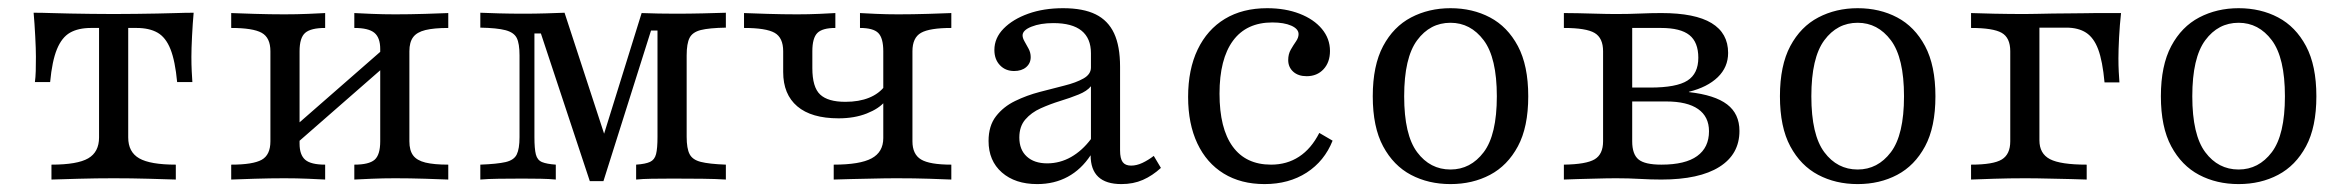

<svg xmlns="http://www.w3.org/2000/svg" viewBox="-20 -447 5848 478"><path d="M108.1 0V-37.1Q172.6 -37.1 199.6 -52.8Q226.6 -68.5 226.6 -104.8V-377.4H206.5Q175 -377.4 154.4 -365.7Q133.9 -354 121.8 -324.6Q109.7 -295.2 104.8 -242.7H66.9Q68.5 -254 69 -270.2Q69.4 -286.3 69.4 -305.6Q69.4 -325 67.7 -356.9Q66.1 -388.7 63.7 -415.3Q83.9 -415.3 106.9 -414.5Q129.8 -413.7 154.8 -413.3Q179.8 -412.9 206.9 -412.5Q233.9 -412.1 262.9 -412.1Q291.9 -412.1 319 -412.5Q346 -412.9 371.4 -413.3Q396.8 -413.7 419.4 -414.5Q441.9 -415.3 462.1 -415.3Q459.7 -388.7 458.1 -356.9Q456.5 -325 456.5 -305.6Q456.5 -286.3 457.3 -270.2Q458.1 -254 458.9 -242.7H421Q416.1 -295.2 404.4 -324.6Q392.7 -354 372.2 -365.7Q351.6 -377.4 320.2 -377.4H299.2V-104.8Q299.2 -68.5 326.6 -52.8Q354 -37.1 417.7 -37.1V0Q393.5 -0.8 350 -2Q306.5 -3.2 262.9 -3.2Q220.2 -3.2 176.2 -2Q132.3 -0.8 108.1 0Z M862.1 0V-37.1Q898.4 -37.1 912.5 -49.2Q926.6 -61.3 926.6 -95.2V-325Q926.6 -353.2 912.1 -365.3Q897.6 -377.4 862.1 -377.4V-414.5Q876.6 -413.7 905.2 -412.5Q933.9 -411.3 963.7 -411.3Q1000 -411.3 1038.7 -412.5Q1077.4 -413.7 1096 -414.5V-377.4Q1060.5 -377.4 1039.1 -372.2Q1017.7 -366.9 1008.5 -354.4Q999.2 -341.9 999.2 -319.4V-95.2Q999.2 -72.6 1008.5 -60.1Q1017.7 -47.6 1039.1 -42.3Q1060.5 -37.1 1096 -37.1V0Q1077.4 -0.8 1038.7 -2Q1000 -3.2 963.7 -3.2Q933.9 -3.2 905.2 -2Q876.6 -0.8 862.1 0ZM555.6 0V-37.1Q609.7 -37.1 631.5 -49.2Q653.2 -61.3 653.2 -95.2V-319.4Q653.2 -353.2 631.5 -365.3Q609.7 -377.4 555.6 -377.4V-414.5Q575 -413.7 613.7 -412.5Q652.4 -411.3 687.9 -411.3Q718.5 -411.3 747.2 -412.5Q775.8 -413.7 789.5 -414.5V-377.4Q754 -377.4 739.9 -365.3Q725.8 -353.2 725.8 -319.4V-89.5Q725.8 -61.3 739.9 -49.2Q754 -37.1 789.5 -37.1V0Q775.8 -0.8 747.2 -2Q718.5 -3.2 687.9 -3.2Q652.4 -3.2 613.7 -2Q575 -0.8 555.6 0ZM711.3 -83.9 691.1 -112.1 941.1 -330.6 961.3 -302.4Z M1448.4 4 1326.6 -363.7H1310.5V-105.6Q1310.5 -76.6 1314.1 -62.5Q1317.7 -48.4 1329.4 -43.5Q1341.1 -38.7 1363.7 -37.1V0Q1347.6 -1.6 1325.8 -2Q1304 -2.4 1280.6 -2.4Q1250 -2.4 1221.8 -2Q1193.5 -1.6 1175.8 0V-37.1Q1217.7 -38.7 1238.7 -43.5Q1259.7 -48.4 1266.5 -62.5Q1273.4 -76.6 1273.4 -105.6V-308.9Q1273.4 -338.7 1266.5 -352.4Q1259.7 -366.1 1238.7 -371.8Q1217.7 -377.4 1175.8 -378.2V-415.3Q1193.5 -414.5 1222.6 -413.7Q1251.6 -412.9 1283.1 -412.9Q1312.1 -412.9 1338.3 -413.7Q1364.5 -414.5 1385.5 -415.3L1495.2 -79.8L1471.8 -75L1577.4 -414.5Q1599.2 -413.7 1619.8 -413.3Q1640.3 -412.9 1661.3 -412.9Q1696 -412.9 1729.4 -413.7Q1762.9 -414.5 1787.1 -415.3V-378.2Q1745.2 -377.4 1724.6 -372.2Q1704 -366.9 1696.8 -352.8Q1689.5 -338.7 1689.5 -308.9V-106.5Q1689.5 -77.4 1696.8 -63.3Q1704 -49.2 1724.6 -44Q1745.2 -38.7 1787.1 -37.1V0Q1762.9 -1.6 1728.2 -2Q1693.5 -2.4 1654.8 -2.4Q1625.8 -2.4 1602.4 -2Q1579 -1.6 1563.7 0V-37.1Q1587.1 -38.7 1598.4 -44Q1609.7 -49.2 1613.3 -63.3Q1616.9 -77.4 1616.9 -106.5V-371H1600.8L1482.3 4Z M2055.6 0V-37.1Q2121 -37.1 2150 -52.8Q2179 -68.5 2179 -103.2V-319.4Q2179 -352.4 2166.5 -364.9Q2154 -377.4 2121 -377.4V-414.5Q2134.7 -413.7 2160.9 -412.5Q2187.1 -411.3 2216.1 -411.3Q2252.4 -411.3 2291.1 -412.5Q2329.8 -413.7 2348.4 -414.5V-377.4Q2294.4 -377.4 2273 -365.3Q2251.6 -353.2 2251.6 -319.4V-95.2Q2251.6 -62.9 2273 -50Q2294.4 -37.1 2348.4 -37.1V0Q2329.8 -0.8 2293.5 -2Q2257.3 -3.2 2212.1 -3.2Q2183.9 -3.2 2153.6 -2.4Q2123.4 -1.6 2097.6 -1.2Q2071.8 -0.8 2055.6 0ZM2067.7 -152.4Q2000 -152.4 1964.9 -182.3Q1929.8 -212.1 1929.8 -267.7V-319.4Q1929.8 -353.2 1908.5 -365.3Q1887.1 -377.4 1832.3 -377.4V-414.5Q1851.6 -413.7 1890.3 -412.5Q1929 -411.3 1964.5 -411.3Q1993.5 -411.3 2020.2 -412.5Q2046.8 -413.7 2059.7 -414.5V-377.4Q2027.4 -377.4 2014.9 -364.9Q2002.4 -352.4 2002.4 -319.4V-277.4Q2002.4 -229.8 2021.8 -211.7Q2041.1 -193.5 2084.7 -193.5Q2118.5 -193.5 2143.5 -203.6Q2168.5 -213.7 2183.1 -233.1V-194.4Q2168.5 -176.6 2137.9 -164.5Q2107.3 -152.4 2067.7 -152.4Z M2562.1 11.3Q2507.3 11.3 2474.2 -17.7Q2441.1 -46.8 2441.1 -96Q2441.1 -133.9 2459.7 -157.7Q2478.2 -181.5 2507.3 -195.6Q2536.3 -209.7 2568.5 -218.1Q2600.8 -226.6 2629.8 -233.9Q2658.9 -241.1 2677.4 -251.6Q2696 -262.1 2696 -279V-314.5Q2696 -351.6 2672.6 -370.6Q2649.2 -389.5 2602.4 -389.5Q2570.2 -389.5 2548 -380.6Q2525.8 -371.8 2525.8 -358.9Q2525.8 -352.4 2530.6 -344Q2535.5 -335.5 2540.7 -325.8Q2546 -316.1 2546 -304.8Q2546 -289.5 2534.7 -279.8Q2523.4 -270.2 2504.8 -270.2Q2483.1 -270.2 2469.4 -284.7Q2455.6 -299.2 2455.6 -322.6Q2455.6 -352.4 2478.6 -375.8Q2501.6 -399.2 2539.9 -412.9Q2578.2 -426.6 2626.6 -426.6Q2676.6 -426.6 2707.7 -411.3Q2738.7 -396 2753.6 -364.1Q2768.5 -332.3 2768.5 -280.6V-72.6Q2768.5 -52.4 2775 -43.5Q2781.5 -34.7 2796 -34.7Q2809.7 -34.7 2824.2 -41.5Q2838.7 -48.4 2852.4 -58.9L2870.2 -29Q2849.2 -9.7 2825.4 0.8Q2801.6 11.3 2771.8 11.3Q2695.2 11.3 2695.2 -60.5Q2671.8 -25 2638.3 -6.9Q2604.8 11.3 2562.1 11.3ZM2587.1 -40.3Q2618.5 -40.3 2646.4 -56Q2674.2 -71.8 2696 -100.8V-232.3Q2686.3 -220.2 2665.3 -211.7Q2644.4 -203.2 2619.4 -195.6Q2594.4 -187.9 2571 -177.4Q2547.6 -166.9 2532.7 -149.6Q2517.7 -132.3 2517.7 -104.8Q2517.7 -74.2 2536.3 -57.3Q2554.8 -40.3 2587.1 -40.3Z M3128.2 11.3Q3069.4 11.3 3026.6 -14.9Q2983.9 -41.1 2960.9 -89.9Q2937.9 -138.7 2937.9 -205.6Q2937.9 -274.2 2961.7 -323.8Q2985.5 -373.4 3029.4 -400Q3073.4 -426.6 3134.7 -426.6Q3179.8 -426.6 3215.3 -412.9Q3250.8 -399.2 3271 -375Q3291.1 -350.8 3291.1 -320.2Q3291.1 -291.9 3275 -274.6Q3258.9 -257.3 3233.1 -257.3Q3212.1 -257.3 3199.6 -268.5Q3187.1 -279.8 3187.1 -297.6Q3187.1 -312.1 3193.5 -323.4Q3200 -334.7 3206.5 -344Q3212.9 -353.2 3212.9 -362.1Q3212.9 -375 3194.8 -383.1Q3176.6 -391.1 3147.6 -391.1Q3083.1 -391.1 3049.6 -345.6Q3016.1 -300 3016.1 -213.7Q3016.1 -127.4 3048.8 -82.3Q3081.5 -37.1 3144.4 -37.1Q3183.9 -37.1 3214.1 -56.9Q3244.4 -76.6 3264.5 -116.1L3297.6 -96.8Q3277.4 -46 3233.1 -17.3Q3188.7 11.3 3128.2 11.3Z M3591.1 11.3Q3536.3 11.3 3492.7 -11.7Q3449.2 -34.7 3423.4 -82.7Q3397.6 -130.6 3397.6 -207.3Q3397.6 -283.9 3423.4 -332.3Q3449.2 -380.6 3493.1 -403.6Q3537.1 -426.6 3591.1 -426.6Q3646 -426.6 3689.5 -403.6Q3733.1 -380.6 3758.9 -332.3Q3784.7 -283.9 3784.7 -207.3Q3784.7 -130.6 3758.9 -82.7Q3733.1 -34.7 3689.5 -11.7Q3646 11.3 3591.1 11.3ZM3591.1 -25Q3641.1 -25 3673.8 -68.1Q3706.5 -111.3 3706.5 -207.3Q3706.5 -303.2 3673.8 -346.8Q3641.1 -390.3 3591.1 -390.3Q3540.3 -390.3 3508.1 -346.8Q3475.8 -303.2 3475.8 -207.3Q3475.8 -111.3 3508.1 -68.1Q3540.3 -25 3591.1 -25Z M3873.4 0V-37.1Q3929 -37.9 3950 -50.4Q3971 -62.9 3971 -95.2V-319.4Q3971 -352.4 3950 -364.9Q3929 -377.4 3873.4 -377.4V-414.5Q3886.3 -414.5 3908.1 -414.1Q3929.8 -413.7 3955.2 -412.9Q3980.6 -412.1 4004.8 -412.1Q4035.5 -412.1 4063.3 -413.3Q4091.1 -414.5 4116.1 -414.5Q4200 -414.5 4241.1 -389.5Q4282.3 -364.5 4282.3 -315.3Q4282.3 -279.8 4256.5 -254.8Q4230.6 -229.8 4184.7 -218.5V-217.7Q4249.2 -210.5 4279.8 -187.1Q4310.5 -163.7 4310.5 -121Q4310.5 -62.9 4260.5 -31.5Q4210.5 0 4116.1 0Q4090.3 0 4062.5 -1.6Q4034.7 -3.2 4004 -3.2Q3980.6 -3.2 3955.2 -2.4Q3929.8 -1.6 3908.1 -1.2Q3886.3 -0.8 3873.4 0ZM4116.1 -37.1Q4175.8 -37.1 4205.2 -58.5Q4234.7 -79.8 4234.7 -120.2Q4234.7 -156.5 4207.7 -175.4Q4180.6 -194.4 4128.2 -194.4H4018.5V-229H4087.9Q4154 -229 4181 -246.4Q4208.1 -263.7 4208.1 -303.2Q4208.1 -341.9 4185.9 -359.7Q4163.7 -377.4 4115.3 -377.4H4036.3L4043.5 -383.1V-95.2Q4043.5 -62.9 4059.3 -50Q4075 -37.1 4116.1 -37.1Z M4604.8 11.3Q4550 11.3 4506.5 -11.7Q4462.9 -34.7 4437.1 -82.7Q4411.3 -130.6 4411.3 -207.3Q4411.3 -283.9 4437.1 -332.3Q4462.9 -380.6 4506.9 -403.6Q4550.8 -426.6 4604.8 -426.6Q4659.7 -426.6 4703.2 -403.6Q4746.8 -380.6 4772.6 -332.3Q4798.4 -283.9 4798.4 -207.3Q4798.4 -130.6 4772.6 -82.7Q4746.8 -34.7 4703.2 -11.7Q4659.7 11.3 4604.8 11.3ZM4604.8 -25Q4654.8 -25 4687.5 -68.1Q4720.2 -111.3 4720.2 -207.3Q4720.2 -303.2 4687.5 -346.8Q4654.8 -390.3 4604.8 -390.3Q4554 -390.3 4521.8 -346.8Q4489.5 -303.2 4489.5 -207.3Q4489.5 -111.3 4521.8 -68.1Q4554 -25 4604.8 -25Z M4887.1 0V-37.1Q4942.7 -37.1 4963.7 -50Q4984.7 -62.9 4984.7 -95.2V-319.4Q4984.7 -353.2 4963.3 -365.3Q4941.9 -377.4 4887.1 -377.4V-414.5Q4905.6 -413.7 4944.4 -412.9Q4983.1 -412.1 5020.2 -412.1Q5031.5 -412.1 5050 -412.5Q5068.5 -412.9 5090.3 -413.3Q5112.1 -413.7 5133.5 -413.7Q5154.8 -413.7 5172.2 -414.1Q5189.5 -414.5 5199.2 -414.5H5260.5Q5257.3 -385.5 5255.6 -353.6Q5254 -321.8 5254 -301.6Q5254 -283.9 5254.8 -268.5Q5255.6 -253.2 5256.5 -241.9H5219.4Q5214.5 -295.2 5203.6 -324.2Q5192.7 -353.2 5173.4 -365.7Q5154 -378.2 5124.2 -378.2H5054.8L5057.3 -380.6V-97.6Q5057.3 -64.5 5083.5 -50.8Q5109.7 -37.1 5175 -37.1V0Q5160.5 -0.8 5135.1 -1.2Q5109.7 -1.6 5079.8 -2.4Q5050 -3.2 5021 -3.2Q4982.3 -3.2 4944.4 -2Q4906.5 -0.8 4887.1 0Z M5553.2 11.3Q5498.4 11.3 5454.8 -11.7Q5411.3 -34.7 5385.5 -82.7Q5359.7 -130.6 5359.7 -207.3Q5359.7 -283.9 5385.5 -332.3Q5411.3 -380.6 5455.2 -403.6Q5499.2 -426.6 5553.2 -426.6Q5608.1 -426.6 5651.6 -403.6Q5695.2 -380.6 5721 -332.3Q5746.8 -283.9 5746.8 -207.3Q5746.8 -130.6 5721 -82.7Q5695.2 -34.7 5651.6 -11.7Q5608.1 11.3 5553.2 11.3ZM5553.2 -25Q5603.2 -25 5635.9 -68.1Q5668.5 -111.3 5668.5 -207.3Q5668.5 -303.2 5635.9 -346.8Q5603.2 -390.3 5553.2 -390.3Q5502.4 -390.3 5470.2 -346.8Q5437.9 -303.2 5437.9 -207.3Q5437.9 -111.3 5470.2 -68.1Q5502.4 -25 5553.2 -25Z"/></svg>

Font: Playfair 9pt Light
Style: Regular
Weight: 300
Designer: Claus Eggers Sørensen
Foundry: Claus Eggers Sørensen
Version: Version 2.001;gftools[0.9.30]